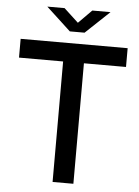

<svg xmlns="http://www.w3.org/2000/svg" viewBox="-60 -947 720 993"><g transform="rotate(5 300.0 -450.5)"><path d="M251 0V-625.5H22V-723H577.5V-625.5H359V0ZM272 -783.5 145 -901H234.5L309.5 -831.5L378.5 -901H473L348.5 -783.5Z"/></g></svg>

Font: Public Sans Thin Medium
Style: Regular
Weight: 500
Version: Version 2.001